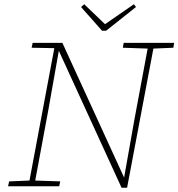

<svg xmlns="http://www.w3.org/2000/svg" viewBox="-20 -878 841 905"><path d="M559 -653 563 -676H801L797 -653L703 -649L579 7H553L258 -637H257L207 -355L146 -27L264 -23L259 0H18L23 -23L119 -27L236 -651L129 -653L134 -676H274L565 -41L614 -317L676 -649ZM377 -858 475 -764 611 -858 621 -845 480 -733H461L362 -845Z"/></svg>

Font: Source Serif 4 SmText ExtraLight
Style: Italic
Weight: 200
Italic angle: -12°
Designer: Frank Grießhammer
Foundry: Adobe
Version: Version 4.005;hotconv 1.1.0;makeotfexe 2.6.0